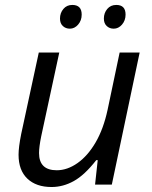

<svg xmlns="http://www.w3.org/2000/svg" viewBox="-20 -748 617 778"><path d="M220.2 -535.2 147 -195.8Q138.2 -152.3 138.2 -127.9Q138.2 -58.1 210 -58.1Q252.9 -58.1 294.4 -87.4Q335.9 -116.7 367.7 -171.4Q399.4 -226.1 416 -303.2L464.8 -535.2H545.9L433.1 0H365.2L376 -99.1H370.1Q322.3 -38.1 278.8 -14.2Q235.4 9.8 189 9.8Q126.5 9.8 90.8 -24.2Q55.2 -58.1 55.2 -121.1Q55.2 -151.4 65.9 -205.1L137.2 -535.2ZM223.1 -672.9Q223.1 -695.3 236.8 -711.7Q250.5 -728 272.9 -728Q311 -728 311 -689Q311 -665 296.6 -648.4Q282.2 -631.8 263.2 -631.8Q246.1 -631.8 234.6 -642.6Q223.1 -653.3 223.1 -672.9ZM400.9 -672.9Q400.9 -695.3 414.6 -711.7Q428.2 -728 451.2 -728Q488.8 -728 488.8 -689Q488.8 -665 474.4 -648.4Q460 -631.8 440.9 -631.8Q423.8 -631.8 412.4 -642.6Q400.9 -653.3 400.9 -672.9Z"/></svg>

Font: CAA NEO Sans
Style: Italic
Weight: 400
Italic angle: -12°
Version: Version 1.10